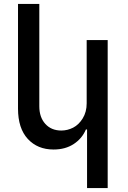

<svg xmlns="http://www.w3.org/2000/svg" viewBox="-20 -747 644 968"><path d="M417 -226.1V-544.9H522.9V201.2H418.9V-94.2H413.1Q394 -48.8 351.8 -21Q309.6 6.8 250 6.8Q169.4 6.8 120.1 -46.6Q70.8 -100.1 70.8 -199.2V-727.1H178.2V-210.9Q178.2 -155.8 208.5 -122.3Q238.8 -88.9 289.1 -88.9Q320.3 -88.9 348.9 -103.5Q377.4 -118.2 397.2 -150.4Q417 -182.6 417 -226.1Z"/></svg>

Font: Telcell.Market Med
Style: Regular
Weight: 500
Designer: Rasmus Andersson, Sedrak Mkrtchyan
Version: Version 3.019;git-0a5106e0b